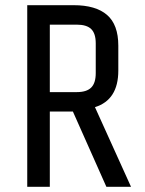

<svg xmlns="http://www.w3.org/2000/svg" viewBox="-20 -720 560 740"><path d="M261 -290H172V0H85V-700H264Q349 -700 392.5 -662.5Q436 -625 436 -544V-448Q436 -335 346 -307L485 0H390ZM276 -625H172V-365H276Q314 -365 331.5 -382.5Q349 -400 349 -438V-553Q349 -591 331.5 -608Q314 -625 276 -625Z"/></svg>

Font: Share Tech
Style: Regular
Weight: 400
Designer: Ralph du Carrois
Foundry: Carrois Type Design
Version: Version 1.100